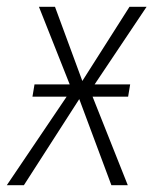

<svg xmlns="http://www.w3.org/2000/svg" viewBox="-45 -542 449 562"><path d="M384 -522 232 -295H336L330 -259H226L329 0H281L187 -252L25 0H-25L150 -259H50L56 -295H159L69 -522H116L196 -305L334 -522Z"/></svg>

Font: Fira Sans Extra Condensed ExtraLight
Style: Italic
Weight: 275
Width: 3
Italic angle: -8°
Designer: Carrois Corporate & Edenspiekermann AG
Foundry: Carrois Corporate GbR & Edenspiekermann AG
Version: Version 4.203